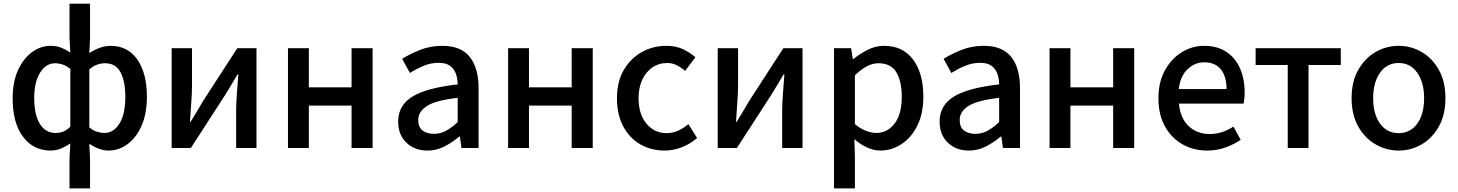

<svg xmlns="http://www.w3.org/2000/svg" viewBox="-20 -817 8049 1060"><path d="M363.8 223.1V57.1L368.2 -24.9Q345.7 -9.3 317.9 2.4Q290 14.2 259.8 14.2Q164.6 14.2 107.2 -61.8Q49.8 -137.7 49.8 -274.9Q49.8 -364.3 79.3 -429.2Q108.9 -494.1 156.7 -529.1Q204.6 -564 259.8 -564Q292.5 -564 318.6 -553.5Q344.7 -543 368.2 -526.9L363.8 -607.9V-796.9H477.1V-607.9L473.1 -523.9Q499 -541 529.5 -552.5Q560.1 -564 589.8 -564Q686 -564 738.5 -487.8Q791 -411.6 791 -284.2Q791 -189.5 761.5 -122.8Q731.9 -56.2 683.8 -21Q635.7 14.2 579.1 14.2Q552.7 14.2 525.9 4.2Q499 -5.9 473.1 -22.9L477.1 57.1V223.1ZM287.1 -83Q309.6 -83 328.6 -90.3Q347.7 -97.7 368.2 -117.2V-436Q347.2 -454.1 325.7 -460.9Q304.2 -467.8 283.2 -467.8Q234.9 -467.8 201.9 -416.5Q168.9 -365.2 168.9 -275.9Q168.9 -183.1 200 -133.1Q231 -83 287.1 -83ZM556.2 -83Q606.9 -83 639.4 -134.5Q671.9 -186 671.9 -282.2Q671.9 -368.2 645.3 -418Q618.7 -467.8 560.1 -467.8Q539.1 -467.8 517.6 -460.7Q496.1 -453.6 473.1 -434.1V-113.8Q495.6 -95.2 517.1 -89.1Q538.6 -83 556.2 -83Z M927.7 0V-550.8H1040V-345.2Q1040 -302.2 1035.9 -249.8Q1031.7 -197.3 1028.8 -145H1032.7Q1047.9 -169.9 1068.1 -203.6Q1088.4 -237.3 1103 -262.2L1290 -550.8H1396V0H1283.7V-205.1Q1283.7 -247.6 1287.8 -300Q1292 -352.5 1295.9 -405.8H1291Q1275.9 -380.4 1255.9 -346.7Q1235.8 -313 1220.7 -289.1L1033.7 0Z M1569.8 0V-550.8H1685.1V-335H1920.9V-550.8H2037.1V0H1920.9V-233.9H1685.1V0Z M2339.8 14.2Q2268.6 14.2 2223.4 -29.5Q2178.2 -73.2 2178.2 -146Q2178.2 -235.4 2256.8 -283.7Q2335.4 -332 2506.8 -351.1Q2506.3 -382.3 2497.1 -409.4Q2487.8 -436.5 2465.1 -453.4Q2442.4 -470.2 2401.9 -470.2Q2358.4 -470.2 2318.4 -453.4Q2278.3 -436.5 2243.2 -414.1L2200.2 -492.2Q2242.7 -519 2299.3 -541.5Q2356 -564 2421.9 -564Q2524.9 -564 2573.5 -502.7Q2622.1 -441.4 2622.1 -331.1V0H2527.8L2519 -63H2515.1Q2477.5 -30.8 2433.6 -8.3Q2389.6 14.2 2339.8 14.2ZM2375 -78.1Q2411.1 -78.1 2442.1 -94.7Q2473.1 -111.3 2506.8 -143.1V-276.9Q2384.8 -262.7 2336.9 -231.7Q2289.1 -200.7 2289.1 -154.8Q2289.1 -113.8 2313.7 -95.9Q2338.4 -78.1 2375 -78.1Z M2785.2 0V-550.8H2900.4V-335H3136.2V-550.8H3252.4V0H3136.2V-233.9H2900.4V0Z M3649.4 14.2Q3574.7 14.2 3515.1 -20Q3455.6 -54.2 3420.9 -118.9Q3386.2 -183.6 3386.2 -274.9Q3386.2 -366.7 3424.1 -431.2Q3461.9 -495.6 3523.9 -529.8Q3585.9 -564 3658.2 -564Q3710.9 -564 3750.2 -545.7Q3789.6 -527.3 3819.3 -501L3762.2 -425.8Q3739.7 -445.3 3715.8 -457.3Q3691.9 -469.2 3664.6 -469.2Q3617.7 -469.2 3581.8 -444.8Q3545.9 -420.4 3525.6 -376.7Q3505.4 -333 3505.4 -274.9Q3505.4 -187 3548.8 -134.5Q3592.3 -82 3660.2 -82Q3694.8 -82 3725.3 -96.2Q3755.9 -110.4 3780.3 -131.8L3828.6 -55.2Q3790 -21.5 3743.4 -3.7Q3696.8 14.2 3649.4 14.2Z M3942.4 0V-550.8H4054.7V-345.2Q4054.7 -302.2 4050.5 -249.8Q4046.4 -197.3 4043.5 -145H4047.4Q4062.5 -169.9 4082.8 -203.6Q4103 -237.3 4117.7 -262.2L4304.7 -550.8H4410.6V0H4298.3V-205.1Q4298.3 -247.6 4302.5 -300Q4306.6 -352.5 4310.5 -405.8H4305.7Q4290.5 -380.4 4270.5 -346.7Q4250.5 -313 4235.4 -289.1L4048.3 0Z M4584.5 223.1V-550.8H4678.7L4688.5 -490.2H4690.4Q4726.6 -520 4770.3 -542Q4814 -564 4860.4 -564Q4964.8 -564 5021.2 -487.8Q5077.6 -411.6 5077.6 -284.2Q5077.6 -189.5 5044.2 -122.8Q5010.7 -56.2 4956.5 -21Q4902.3 14.2 4840.3 14.2Q4804.7 14.2 4767.8 -2.4Q4731 -19 4696.8 -48.8L4699.7 44.9V223.1ZM4818.4 -83Q4878.4 -83 4918.5 -134.5Q4958.5 -186 4958.5 -282.2Q4958.5 -368.2 4928.5 -418Q4898.4 -467.8 4829.6 -467.8Q4797.4 -467.8 4765.6 -450.9Q4733.9 -434.1 4699.7 -400.9V-131.8Q4731.9 -105 4762.9 -94Q4793.9 -83 4818.4 -83Z M5329.1 14.2Q5257.8 14.2 5212.6 -29.5Q5167.5 -73.2 5167.5 -146Q5167.5 -235.4 5246.1 -283.7Q5324.7 -332 5496.1 -351.1Q5495.6 -382.3 5486.3 -409.4Q5477.1 -436.5 5454.3 -453.4Q5431.6 -470.2 5391.1 -470.2Q5347.7 -470.2 5307.6 -453.4Q5267.6 -436.5 5232.4 -414.1L5189.5 -492.2Q5231.9 -519 5288.6 -541.5Q5345.2 -564 5411.1 -564Q5514.2 -564 5562.7 -502.7Q5611.3 -441.4 5611.3 -331.1V0H5517.1L5508.3 -63H5504.4Q5466.8 -30.8 5422.9 -8.3Q5378.9 14.2 5329.1 14.2ZM5364.3 -78.1Q5400.4 -78.1 5431.4 -94.7Q5462.4 -111.3 5496.1 -143.1V-276.9Q5374 -262.7 5326.2 -231.7Q5278.3 -200.7 5278.3 -154.8Q5278.3 -113.8 5303 -95.9Q5327.6 -78.1 5364.3 -78.1Z M5774.4 0V-550.8H5889.6V-335H6125.5V-550.8H6241.7V0H6125.5V-233.9H5889.6V0Z M6644.5 14.2Q6569.3 14.2 6508.3 -20.3Q6447.3 -54.7 6411.4 -119.4Q6375.5 -184.1 6375.5 -274.9Q6375.5 -364.3 6411.6 -429.2Q6447.8 -494.1 6505.1 -529.1Q6562.5 -564 6626.5 -564Q6699.7 -564 6749.8 -531.2Q6799.8 -498.5 6825.7 -439.9Q6851.6 -381.3 6851.6 -304.2Q6851.6 -286.6 6849.6 -271Q6847.7 -255.4 6845.7 -245.1H6488.8Q6495.6 -166 6541.5 -121.6Q6587.4 -77.1 6658.7 -77.1Q6695.3 -77.1 6727.5 -87.9Q6759.8 -98.6 6789.6 -118.2L6829.6 -44.9Q6792 -19.5 6744.9 -2.7Q6697.8 14.2 6644.5 14.2ZM6487.8 -325.2H6751.5Q6751.5 -395.5 6720 -434.3Q6688.5 -473.1 6628.4 -473.1Q6576.7 -473.1 6536.4 -435.1Q6496.1 -397 6487.8 -325.2Z M7089.4 0V-458H6912.1V-550.8H7382.3V-458H7204.1V0Z M7702.1 14.2Q7633.3 14.2 7574.2 -20Q7515.1 -54.2 7478.5 -118.9Q7441.9 -183.6 7441.9 -274.9Q7441.9 -366.7 7478.5 -431.2Q7515.1 -495.6 7574.2 -529.8Q7633.3 -564 7702.1 -564Q7770 -564 7828.9 -529.8Q7887.7 -495.6 7923.8 -431.2Q7960 -366.7 7960 -274.9Q7960 -183.6 7923.8 -118.9Q7887.7 -54.2 7828.9 -20Q7770 14.2 7702.1 14.2ZM7702.1 -82Q7766.6 -82 7804.4 -134.5Q7842.3 -187 7842.3 -274.9Q7842.3 -361.8 7804.4 -415.5Q7766.6 -469.2 7702.1 -469.2Q7636.7 -469.2 7598.9 -415.5Q7561 -361.8 7561 -274.9Q7561 -187 7598.9 -134.5Q7636.7 -82 7702.1 -82Z"/></svg>

Font: Source Han Sans CN Medium
Style: Regular
Weight: 500
Designer: Ryoko NISHIZUKA  (kana, bopomofo & ideographs); Paul D. Hunt (Latin, Greek & Cyrillic); Sandoll Communications , Soo-you
Foundry: Adobe
Version: Version 2.004;hotconv 1.0.118;makeotfexe 2.5.65603